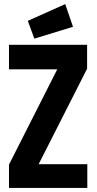

<svg xmlns="http://www.w3.org/2000/svg" viewBox="-20 -919 472 939"><path d="M169 -116 406 -583V-700H24V-580H260L24 -114V0H407V-116ZM116 -817 299 -899 337 -788 148 -730Z"/></svg>

Font: Jockey One
Style: Regular
Weight: 400
Designer: TypeTogether
Foundry: TypeTogether
Version: Version 1.002